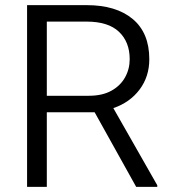

<svg xmlns="http://www.w3.org/2000/svg" viewBox="-20 -731 666 751"><path d="M512.7 0 350.1 -292H163.1V0H85.9V-710.9H318.8Q434.1 -710.9 499 -656.7Q564 -602.5 564 -499.5Q564 -431.2 525.9 -380.6Q487.8 -330.1 423.3 -308.1L595.2 -6.3V0ZM318.8 -646.5H163.1V-356.4H327.1Q380.4 -356.4 415.8 -376.2Q451.2 -396 469.2 -428.5Q487.3 -460.9 487.3 -499.5Q487.3 -566.9 445.3 -606.7Q403.3 -646.5 318.8 -646.5Z"/></svg>

Font: Vazirmatn RD Light
Style: Regular
Weight: 300
Designer: Saber Rastikerdar
Foundry: Saber Rastikerdar
Version: Version 32.102